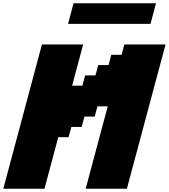

<svg xmlns="http://www.w3.org/2000/svg" viewBox="-20 -1145 1024 1165"><path d="M500 0H750Q789.1 -146 867.2 -437.5Q945.3 -729 984.4 -875H734.4L717.8 -812.5H655.3L638.7 -750H576.2L559.1 -687.5H496.6L480 -625H417.5Q428.7 -667 450.9 -750Q473.1 -833 484.4 -875H234.4Q195.3 -729 117.2 -437.5Q39.1 -146 0 0H250L333.5 -312.5H396L413.1 -375H475.6L492.2 -437.5H554.7L571.3 -500H633.8Q611.3 -417 566.7 -250Q522 -83 500 0ZM393.1 -1000H893.1Q898.9 -1020.5 909.9 -1062.5Q920.9 -1104.5 926.3 -1125H426.3Q420.4 -1104 409.4 -1062.3Q398.4 -1020.5 393.1 -1000Z"/></svg>

Font: Faithful 32x
Style: BoldOblique
Weight: 400
Foundry: Faithful Resource Pack
Version: Version 1.0; January 27, 2023